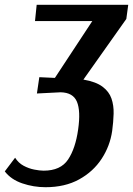

<svg xmlns="http://www.w3.org/2000/svg" viewBox="-46 -520 555 801"><path d="M302 -188Q354 -179 381.5 -158.5Q409 -138 419 -109Q429 -80 428 -45.5Q427 -11 422 26Q413 89 378 142.5Q343 196 284 228.5Q225 261 144 261Q94 261 47 245Q0 229 -26 195L17 138Q31 160 52.5 171.5Q74 183 97 187.5Q120 192 136 192Q207 192 238 145.5Q269 99 280 20Q291 -57 275 -95.5Q259 -134 207 -135L108 -130L118 -198L183 -195L339 -432H100L107 -500H489L481 -441Z"/></svg>

Font: Arsenal SC
Style: Bold Italic
Weight: 700
Italic angle: -9.10001°
Designer: Andrij Shevchenko
Foundry: Stairsfor
Version: Version 2.001; ttfautohint (v1.8.4.7-5d5b)